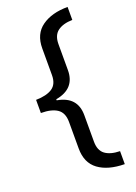

<svg xmlns="http://www.w3.org/2000/svg" viewBox="-163 -778 707 1001"><g transform="rotate(-20 190.0 -278.0)"><path d="M348 158Q256 157 203 118Q150 79 150 -1V-148Q150 -199 118.5 -220.5Q87 -242 28 -242V-315Q87 -316 118.5 -337Q150 -358 150 -408V-556Q150 -636 205 -675Q260 -714 348 -714V-642Q296 -641 266.5 -619Q237 -597 237 -548V-404Q237 -301 128 -282V-276Q237 -257 237 -154V-7Q237 42 266 63.5Q295 85 348 86Z"/></g></svg>

Font: Noto Sans Living
Style: Regular
Weight: 400
Designer: Monotype Design Team
Foundry: Monotype Imaging Inc.
Version: Version 2.013; ttfautohint (v1.8.4.7-5d5b)